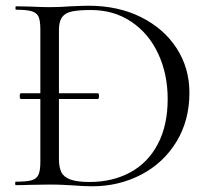

<svg xmlns="http://www.w3.org/2000/svg" viewBox="-20 -647 731 671"><path d="M49 -311Q49 -321 53 -321H322Q326 -321 326 -311Q326 -301 322 -301H53Q49 -301 49 -311ZM236 1Q222 0 200.5 -1Q179 -2 153 -2L85 -1Q67 0 35 0Q33 0 33 -6Q33 -12 35 -12Q73 -12 90.5 -17Q108 -22 114.5 -36.5Q121 -51 121 -81V-544Q121 -574 115 -588Q109 -602 91.5 -607.5Q74 -613 36 -613Q34 -613 34 -619Q34 -625 36 -625L86 -624Q128 -622 153 -622Q191 -622 228 -625Q272 -627 289 -627Q393 -627 473 -587Q553 -547 597.5 -478Q642 -409 642 -323Q642 -226 596.5 -151.5Q551 -77 473 -36.5Q395 4 303 4Q274 4 236 1ZM566 -301Q566 -388 533 -459Q500 -530 439 -571Q378 -612 298 -612Q255 -612 231.5 -607Q208 -602 197 -587Q186 -572 186 -542V-92Q186 -62 194.5 -45Q203 -28 226.5 -19.5Q250 -11 293 -11Q373 -11 435 -44.5Q497 -78 531.5 -143.5Q566 -209 566 -301Z"/></svg>

Font: Cormorant
Style: Regular
Weight: 400
Designer: Christian Thalmann (Catharsis Fonts)
Foundry: Catharsis Fonts
Version: Version 4.000